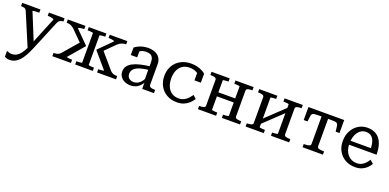

<svg xmlns="http://www.w3.org/2000/svg" viewBox="-4 -1371 4976 2456"><g transform="rotate(20 2483.5 -143.5)"><path d="M332 -46 319 -9 270 15 82 -430Q76 -444 66 -451.5Q56 -459 41 -462Q26 -465 7 -465H6V-509H254V-465H252Q232 -465 212 -464Q192 -463 178.5 -461.5Q165 -460 165 -456ZM341 -17Q314 48 287 95.5Q260 143 231.5 172.5Q203 202 171.5 217Q140 232 102 232Q77 232 60.5 226.5Q44 221 33 214V134Q36 135 45.5 139.5Q55 144 70 148Q85 152 102 152Q125 152 148 144.5Q171 137 195 115.5Q219 94 244 53Q269 12 295 -53L302 -72L453 -442Q453 -449 441 -454Q429 -459 410 -462Q391 -465 372 -465H369V-509H583V-465Q568 -465 554 -461Q540 -457 528 -447.5Q516 -438 508 -419Z M1468 0H1210V-44H1213Q1227 -44 1244 -45Q1261 -46 1273 -48.5Q1285 -51 1285 -54L1103 -267V-272L1277 -446Q1277 -454 1264 -457.5Q1251 -461 1233.5 -463Q1216 -465 1201 -465H1197V-509H1437V-465H1436Q1416 -465 1396 -460Q1376 -455 1357.5 -444.5Q1339 -434 1321 -416L1170 -266L1176 -308L1370 -82Q1384 -66 1399.5 -58Q1415 -50 1431.5 -47Q1448 -44 1466 -44H1468ZM601 0V-44H603Q621 -44 637.5 -47Q654 -50 669.5 -58Q685 -66 698 -82L893 -308L889 -266L739 -416Q722 -433 704 -444Q686 -455 667 -460Q648 -465 629 -465H627V-509H867V-465H863Q849 -465 831 -463Q813 -461 800.5 -457.5Q788 -454 788 -446L961 -272V-267L779 -54Q779 -51 791.5 -48.5Q804 -46 820.5 -45Q837 -44 851 -44H854V0ZM912 -465V-509H1152V-465H1149Q1134 -465 1117 -464Q1100 -463 1088.5 -461Q1077 -459 1077 -455V-54Q1077 -51 1088.5 -48.5Q1100 -46 1117 -45Q1134 -44 1149 -44H1152V0H912V-44H916Q930 -44 947 -45Q964 -46 976 -48.5Q988 -51 988 -54V-455Q988 -459 976 -461Q964 -463 947 -464Q930 -465 916 -465Z M1841 -308V-259Q1791 -254 1751.5 -246Q1712 -238 1683.5 -227Q1655 -216 1637 -201Q1619 -186 1610 -167Q1601 -148 1601 -125Q1601 -100 1612 -82Q1623 -64 1643 -54Q1663 -44 1689 -44Q1724 -44 1751.5 -60.5Q1779 -77 1800.5 -108Q1822 -139 1838 -180L1839 -113Q1824 -76 1799 -48Q1774 -20 1740.5 -5Q1707 10 1665 10Q1622 10 1586.5 -6Q1551 -22 1529.5 -52.5Q1508 -83 1508 -124Q1508 -165 1529.5 -195.5Q1551 -226 1593 -248Q1635 -270 1697 -284.5Q1759 -299 1841 -308ZM1824 0V-106L1814 -109V-351Q1814 -393 1802.5 -418Q1791 -443 1768.5 -453Q1746 -463 1714 -463Q1665 -463 1633.5 -443Q1602 -423 1582 -396Q1581 -408 1584 -418Q1587 -428 1593 -436.5Q1599 -445 1607.5 -450.5Q1616 -456 1626 -460V-357H1539V-459Q1554 -471 1579.5 -485Q1605 -499 1641 -509Q1677 -519 1720 -519Q1756 -519 1788 -510.5Q1820 -502 1846 -483.5Q1872 -465 1887 -434.5Q1902 -404 1902 -360V-80Q1902 -66 1913 -58Q1924 -50 1942 -47Q1960 -44 1984 -44V0Z M2300 -45Q2344 -45 2376 -62Q2408 -79 2430.5 -104Q2453 -129 2469 -152L2512 -112Q2490 -78 2460.5 -50.5Q2431 -23 2391 -6.5Q2351 10 2296 10Q2218 10 2158.5 -24Q2099 -58 2066 -117.5Q2033 -177 2033 -254Q2033 -333 2067.5 -392.5Q2102 -452 2163.5 -485.5Q2225 -519 2306 -519Q2356 -519 2395 -507.5Q2434 -496 2461.5 -481Q2489 -466 2502 -453V-331H2415V-444Q2426 -442 2435 -437.5Q2444 -433 2450.5 -425.5Q2457 -418 2459.5 -408Q2462 -398 2460 -385Q2442 -418 2399.5 -440.5Q2357 -463 2306 -463Q2247 -463 2207 -436.5Q2167 -410 2147 -362.5Q2127 -315 2127 -254Q2127 -208 2138.5 -169.5Q2150 -131 2172 -103.5Q2194 -76 2226.5 -60.5Q2259 -45 2300 -45Z M2666 -80V-429Q2666 -451 2643 -458Q2620 -465 2585 -465H2583V-509H2830V-465H2827Q2813 -465 2796 -464Q2779 -463 2767 -461Q2755 -459 2755 -455V-54Q2755 -51 2767 -48.5Q2779 -46 2796 -45Q2813 -44 2827 -44H2830V0H2583V-44H2585Q2620 -44 2643 -51Q2666 -58 2666 -80ZM2984 -54V-455Q2984 -459 2971.5 -461Q2959 -463 2942 -464Q2925 -465 2911 -465H2909V-509H3156V-465H3154Q3118 -465 3095.5 -458Q3073 -451 3073 -429V-80Q3073 -58 3095.5 -51Q3118 -44 3154 -44H3156V0H2909V-44H2911Q2925 -44 2942 -45Q2959 -46 2971.5 -48.5Q2984 -51 2984 -54ZM2730 -237V-292H3021V-237Z M3315 -80V-429Q3315 -451 3292 -458Q3269 -465 3234 -465H3232V-509H3479V-465H3476Q3462 -465 3445 -464Q3428 -463 3416 -461Q3404 -459 3404 -455V-54Q3404 -51 3416 -48.5Q3428 -46 3445 -45Q3462 -44 3476 -44H3479V0H3232V-44H3234Q3269 -44 3292 -51Q3315 -58 3315 -80ZM3652 -54V-455Q3652 -459 3639.5 -461Q3627 -463 3610 -464Q3593 -465 3579 -465H3577V-509H3825V-465H3823Q3787 -465 3764 -458Q3741 -451 3741 -429V-80Q3741 -58 3764 -51Q3787 -44 3823 -44H3825V0H3577V-44H3579Q3593 -44 3610 -45Q3627 -46 3639.5 -48.5Q3652 -51 3652 -54ZM3383 -80 3347 -117 3673 -426 3709 -389Z M4145 -453V-509H4389V-332H4337L4327 -410Q4325 -428 4315.5 -437.5Q4306 -447 4287.5 -450Q4269 -453 4238 -453ZM4146 -453H4053Q4023 -453 4004 -450Q3985 -447 3975.5 -437.5Q3966 -428 3964 -410L3954 -332H3902V-509H4146ZM4190 -80Q4190 -58 4213 -51Q4236 -44 4272 -44H4284V0H4007V-44H4019Q4055 -44 4078 -51Q4101 -58 4101 -80V-509H4190Z M4554 -250Q4554 -202 4567 -163.5Q4580 -125 4603 -99Q4626 -73 4657 -59Q4688 -45 4724 -45Q4765 -45 4794.5 -61Q4824 -77 4845 -100.5Q4866 -124 4880 -148L4926 -107Q4907 -75 4878.5 -48Q4850 -21 4811.5 -5.5Q4773 10 4722 10Q4649 10 4590.5 -22Q4532 -54 4497.5 -113Q4463 -172 4463 -252Q4463 -331 4495.5 -391Q4528 -451 4582.5 -485Q4637 -519 4704 -519Q4759 -519 4800.5 -501Q4842 -483 4870.5 -447.5Q4899 -412 4914 -358.5Q4929 -305 4929 -234H4536V-288H4862L4834 -267Q4833 -317 4825 -354Q4817 -391 4801 -415Q4785 -439 4761 -451Q4737 -463 4704 -463Q4673 -463 4645.5 -448.5Q4618 -434 4597.5 -406Q4577 -378 4565.5 -339Q4554 -300 4554 -250Z"/></g></svg>

Font: Roboto Serif 28pt
Style: Regular
Weight: 400
Designer: Greg Gazdowicz
Foundry: Commercial Type
Version: Version 1.008